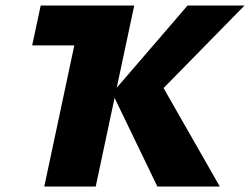

<svg xmlns="http://www.w3.org/2000/svg" viewBox="-20 -678 909 698"><path d="M552 0 388 -340 662 -658H869L514 -296L546 -408L779 0ZM141 0 281 -658H468L328 0ZM97 -513 128 -658H400L370 -513Z"/></svg>

Font: Ysabeau Black
Style: Italic
Weight: 900
Italic angle: -12°
Version: Version 2.000;gftools[0.9.27.dev2+g8671c4b]